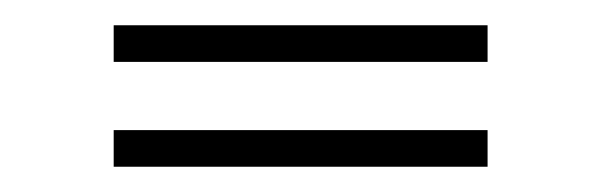

<svg xmlns="http://www.w3.org/2000/svg" viewBox="-20 -352 476 152"><path d="M70 -220V-249H366V-220ZM70 -303V-332H366V-303Z"/></svg>

Font: Raleway Thin ExtraLight
Style: Regular
Weight: 250
Version: Version 4.026